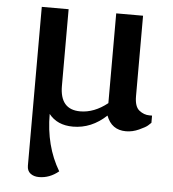

<svg xmlns="http://www.w3.org/2000/svg" viewBox="-53 -549 764 848"><g transform="rotate(5 329.0 -125.0)"><path d="M98 204V-500H217V-160Q217 -55 307 -55Q369 -55 428 -102V-500H547V-143Q547 -97 568 -80.5Q589 -64 613 -64H625V-32Q620 -27 611 -19Q602 -11 573.5 2Q545 15 516 15Q452 15 429 -47Q363 15 281 15Q211 15 174 -32Q174 110 238 217Q198 250 151 250Q128 250 113 238.5Q98 227 98 204Z"/></g></svg>

Font: Volkhov
Style: Regular
Weight: 400
Designer: Cyreal (www.cyreal.org)
Foundry: Cyreal (www.cyreal.org)
Version: Version 1.010